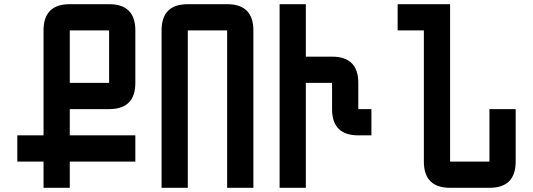

<svg xmlns="http://www.w3.org/2000/svg" viewBox="-20 -895 2540 915"><path d="M312.5 -750V-500H500V-750ZM187.5 -750Q187.5 -875 312.5 -875H500Q625 -875 625 -750V-500Q625 -375 500 -375H312.5V-250H625V-125H312.5V0H187.5V-125H62.5V-250H187.5Z M875 0H750V-750Q750 -875 875 -875H1062.5Q1187.5 -875 1187.5 -750V0H1062.5V-750H875Z M1437.5 0H1312.5V-875H1437.5V-625H1562.5Q1687.5 -625 1687.5 -500V-375H1750V-250H1687.5Q1562.5 -250 1562.5 -375V-500H1437.5Z M2000 -750H1875V-875H2125V-125H2312.5V-375H2437.5V-125Q2437.5 0 2312.5 0H2125Q2000 0 2000 -125Z"/></svg>

Font: Oldtimer
Style: Regular
Weight: 400
Designer: GGBotNet
Foundry: GGBotNet
Version: 1.00